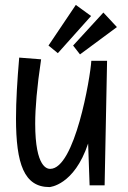

<svg xmlns="http://www.w3.org/2000/svg" viewBox="-20 -749 519 780"><path d="M351 -502C347 -434 284 -63 184 -63C174 -63 123 -65 123 -247C123 -310 130 -394 147 -508L58 -515C50 -421 45 -339 45 -268C45 -83 78 11 181 11C181 11 281 5 338 -166L344 4H405L415 -502ZM455 -639 400 -698 277 -564 305 -528ZM350 -684 288 -729 177 -564 215 -533Z"/></svg>

Font: Englebert
Style: Regular
Weight: 400
Designer: Astigmatic (AOETI)
Foundry: Astigmatic (AOETI)
Version: Version 1.000